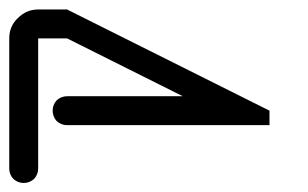

<svg xmlns="http://www.w3.org/2000/svg" viewBox="-645 -958 665 415"><path d="M-593.8 -562.5Q-606.4 -562.5 -616.2 -571.3Q-625 -581.1 -625 -593.8Q-625 -687.5 -625 -875Q-625 -901.4 -606.4 -918.9Q-587.9 -937.5 -562.5 -937.5Q-542 -937.5 -500 -937.5Q-390.6 -882.8 -62.5 -718.8Q-62.5 -710.9 -62.5 -687.5Q-171.9 -687.5 -500 -687.5Q-512.7 -687.5 -522.5 -696.3Q-531.2 -706.1 -531.2 -718.8Q-531.2 -731.4 -522.5 -741.2Q-512.7 -750 -500 -750Q-417 -750 -250 -750Q-312.5 -781.2 -500 -875Q-515.6 -875 -562.5 -875Q-562.5 -804.7 -562.5 -593.8Q-562.5 -581.1 -571.3 -571.3Q-581.1 -562.5 -593.8 -562.5Z"/></svg>

Font: conwrite
Style: Regular
Weight: 400
Designer: Willllllliam
Version: 1.0